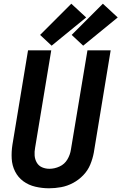

<svg xmlns="http://www.w3.org/2000/svg" viewBox="-20 -1006 654 1034"><path d="M244 8Q276 8 309 2Q342 -4 373 -20.5Q404 -37 428.5 -62.5Q453 -88 466 -119.5Q479 -151 485 -183L576 -735H451L362 -201Q358 -173 343 -147.5Q328 -122 301 -109.5Q274 -97 246 -97Q225 -97 206.5 -105Q188 -113 178 -130.5Q168 -148 166.5 -168.5Q165 -189 169 -210L256 -735H131L47 -227Q41 -189 43 -152Q45 -115 61 -83Q77 -51 105.5 -30Q134 -9 170.5 -0.5Q207 8 244 8ZM428 -760 614 -912 534 -986 366 -818ZM258 -760 444 -912 364 -986 196 -818Z"/></svg>

Font: Iosevka Sparkle Oblique
Style: Bold
Weight: 700
Italic angle: -9°
Designer: Belleve Invis
Foundry: Belleve Invis
Version: Version 4.5.0; ttfautohint (v1.8.3)